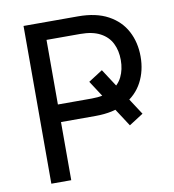

<svg xmlns="http://www.w3.org/2000/svg" viewBox="-82 -800 791 872"><g transform="rotate(-10 314.0 -364.0)"><path d="M399.9 -467.8 547.4 -241.2 481.9 -199.2 334.5 -425.8ZM84.5 0V-727.5H335.9Q418.9 -727.5 474.1 -697.5Q529.3 -667.5 556.6 -615.7Q584 -564 584 -498.5Q584 -433.1 556.4 -380.9Q528.8 -328.6 473.6 -298.3Q418.5 -268.1 335.4 -268.1H151.4V-349.1H332.5Q388.7 -349.1 424.1 -368.2Q459.5 -387.2 476.1 -421.1Q492.7 -455.1 492.7 -498.5Q492.7 -542 476.1 -575.4Q459.5 -608.9 423.8 -627.9Q388.2 -647 331.5 -647H176.3V0Z"/></g></svg>

Font: Inter 18pt
Style: Regular
Weight: 400
Designer: Rasmus Andersson
Foundry: rsms
Version: Version 4.001;git-66647c0bb